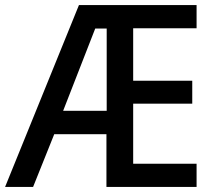

<svg xmlns="http://www.w3.org/2000/svg" viewBox="-21 -734 846 754"><path d="M751 0H397V-207H192L109 0H-1L289 -714H751V-623H502V-417H734V-327H502V-91H751ZM227 -299H398V-622H353Z"/></svg>

Font: Noto Sans Hebrew SemiCondensed Medium
Style: Regular
Weight: 500
Width: 4
Designer: Monotype Design Team
Foundry: Monotype Imaging Inc.
Version: Version 2.003